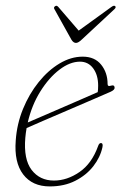

<svg xmlns="http://www.w3.org/2000/svg" viewBox="-20 -644 430 671"><path d="M338 -129.5Q330.5 -94.5 306.2 -63.2Q282 -32 243.2 -12.2Q204.5 7.5 154 7.5Q93 7.5 61 -34.5Q29 -76.5 35 -153Q39 -211 60.5 -263.5Q82 -316 115.2 -357.2Q148.5 -398.5 188.2 -422.2Q228 -446 269 -446Q311 -446 333.5 -418Q356 -390 356 -350.5Q356 -340.5 367.5 -344.5Q379.5 -348.5 380.5 -338.5Q382 -330.5 367 -323.5Q343 -313 301.8 -295.2Q260.5 -277.5 214.8 -257.8Q169 -238 130.2 -221.5Q91.5 -205 73 -196.5Q70 -180 68.5 -163Q62 -87.5 90.5 -50.2Q119 -13 168.5 -13Q214.5 -13 257.8 -42.8Q301 -72.5 323 -134Q326.5 -144 332.5 -144Q341 -144 338 -129.5ZM259.5 -428.5Q224.5 -428.5 187.8 -400.5Q151 -372.5 121 -324.5Q91 -276.5 77 -216Q95.5 -224 126.2 -237.2Q157 -250.5 192.8 -266Q228.5 -281.5 262.5 -296.2Q296.5 -311 321.5 -322Q323 -330 323 -345Q323 -381.5 305.8 -405Q288.5 -428.5 259.5 -428.5ZM265.5 -505.5Q253.5 -494 245.5 -494Q236.5 -494 229.5 -505.5L170.5 -611.5Q166 -618.5 173 -622.5Q178 -626 183.5 -620L255 -537L369 -619.5Q378.5 -626.5 382.5 -622.5Q387 -618.5 379.5 -611.5Z"/></svg>

Font: Fraunces 72pt Soft Thin
Style: Italic
Weight: 100
Italic angle: -16°
Version: Version 1.000;[0bf87f6ff]